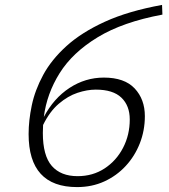

<svg xmlns="http://www.w3.org/2000/svg" viewBox="-20 -752 690 782"><path d="M640 -732 641.5 -692.5Q480 -662.5 377.8 -600.2Q275.5 -538 223 -454.2Q170.5 -370.5 158.5 -275.5Q198.5 -351.5 263 -393.8Q327.5 -436 403 -436Q487 -436 528.5 -391.8Q570 -347.5 570 -279Q570 -220.5 549.5 -168.2Q529 -116 492 -76Q455 -36 404.8 -13Q354.5 10 294 10Q96.5 10 96.5 -206Q96.5 -261.5 109.5 -323.2Q122.5 -385 156 -447Q189.5 -509 250.8 -564.5Q312 -620 407.2 -663.5Q502.5 -707 640 -732ZM154.5 -210.5Q154.5 -118 191 -76.2Q227.5 -34.5 296 -34.5Q358 -34.5 406 -66Q454 -97.5 481.2 -150Q508.5 -202.5 508.5 -265.5Q508.5 -321.5 474.5 -354.2Q440.5 -387 370 -387Q335 -387 295.8 -374Q256.5 -361 219.5 -329.5Q182.5 -298 155.5 -243Q154.5 -227 154.5 -210.5Z"/></svg>

Font: Newsreader 6pt Light
Style: Italic
Weight: 300
Italic angle: -17°
Designer: Hugues Gentile
Foundry: Production Type
Version: Version 1.003; ttfautohint (v1.8.3)